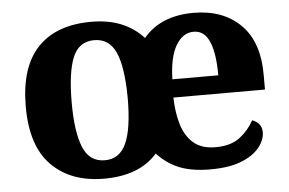

<svg xmlns="http://www.w3.org/2000/svg" viewBox="-44 -612 1029 683"><g transform="rotate(-5 470.0 -270.0)"><path d="M302 10Q184 10 115 -59Q46 -128 46 -269Q46 -410 112.5 -480Q179 -550 304 -550Q364 -550 410 -531.5Q456 -513 490 -476Q552 -550 669 -550Q774 -550 836.5 -488.5Q899 -427 899 -309V-256H572Q573 -206 585 -163Q597 -120 626 -93.5Q655 -67 706 -67Q761 -67 793 -91.5Q825 -116 844 -151Q859 -146 868.5 -134.5Q878 -123 878 -106Q878 -77 855.5 -50Q833 -23 790 -6.5Q747 10 681 10Q615 10 570.5 -8Q526 -26 492 -63Q428 10 302 10ZM310 -55Q363 -55 386.5 -107.5Q410 -160 410 -270Q409 -381 385.5 -432.5Q362 -484 309 -484Q254 -484 232 -430.5Q210 -377 210 -269Q210 -165 232.5 -110Q255 -55 310 -55ZM738 -321Q738 -400 720 -441.5Q702 -483 664 -483Q625 -483 600.5 -441.5Q576 -400 574 -321Z"/></g></svg>

Font: Noto Serif Hentaigana EL
Style: Regular
Weight: 400
Designer: Kazuhiro Yamada
Foundry: nipponia
Version: Version 1.000